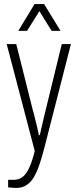

<svg xmlns="http://www.w3.org/2000/svg" viewBox="-20 -743 380 945"><path d="M59 182Q51 182 40.5 181Q30 180 20 179V142H49Q72 142 90 129Q108 116 123 84.5Q138 53 151 0L13 -526H60L142 -199Q146 -187 151 -165.5Q156 -144 162 -120.5Q168 -97 171 -78H176Q179 -91 182.5 -107Q186 -123 190 -140Q194 -157 197.5 -172Q201 -187 204 -198L284 -526H329L199 -18Q188 25 176 61.5Q164 98 149 125Q134 152 112 167Q90 182 59 182ZM70 -591 150 -723H197L278 -591H234L161 -709H187L113 -591Z"/></svg>

Font: Archivo Condensed Thin
Style: Regular
Weight: 250
Width: 3
Designer: Hector Gatti
Foundry: Omnibus-Type
Version: Version 2.001